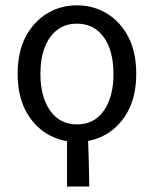

<svg xmlns="http://www.w3.org/2000/svg" viewBox="-20 -518 575 717"><path d="M267.4 12Q206.5 12 156.3 -17.7Q106.2 -47.5 76 -104.4Q45.9 -161.3 45.9 -242.4Q45.9 -324.2 76 -381.1Q106.2 -438 156.3 -468Q206.5 -498.1 267.4 -498.1Q328.2 -498.1 378.4 -468Q428.6 -438 458.7 -381.1Q488.8 -324.2 488.8 -242.4Q488.8 -161.3 458.7 -104.4Q428.6 -47.5 378.4 -17.7Q328.2 12 267.4 12ZM267.4 -53.5Q332.3 -53.5 368 -105.2Q403.8 -156.8 403.8 -242.4Q403.8 -298.7 387.7 -341Q371.5 -383.2 341 -406.4Q310.4 -429.6 267.4 -429.6Q224.3 -429.6 193.8 -406.4Q163.2 -383.2 147.1 -341Q130.9 -298.7 130.9 -242.4Q130.9 -156.8 167 -105.2Q203.1 -53.5 267.4 -53.5ZM230.3 178.5V-24.3L307.6 -22.7Q309 7.2 309.9 31.6Q310.8 56 311.3 78.1Q311.9 100.3 312.4 124.3Q313 148.4 313.3 178.5Z"/></svg>

Font: SourceSans3VF
Style: Regular
Weight: 200
Designer: Paul D. Hunt
Foundry: Adobe
Version: Version 3.052;hotconv 1.1.0;makeotfexe 2.6.0